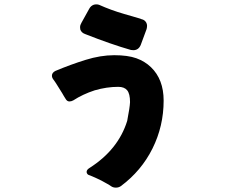

<svg xmlns="http://www.w3.org/2000/svg" viewBox="-20 -824 1040 880"><path d="M409 -802Q415 -804 421.5 -804Q428 -804 434 -802Q490 -777 547.5 -760.5Q605 -744 612.5 -741.5Q620 -739 629 -736Q643 -733 650 -721Q654 -714 654 -706.5Q654 -699 652 -691L625 -618Q615 -594 591 -594Q586 -594 580 -595Q489 -621 370 -668Q353 -674 348 -689Q347 -694 347 -699Q347 -709 353 -719L389 -784Q396 -797 409 -802ZM534 29Q524 36 511 36Q498 36 488.5 29Q479 22 467 16Q445 3 422.5 -7Q400 -17 395 -19Q384 -22 380.5 -26.5Q377 -31 377 -36Q377 -46 390 -54Q522 -138 563 -270Q575 -332 576 -356Q576 -394 563 -410Q550 -426 522 -426Q469 -426 414 -410Q359 -392 316 -364Q307 -359 298 -359Q287 -359 280 -372Q275 -380 272.5 -384Q270 -388 265 -397Q258 -409 240 -437Q232 -450 225 -459Q218 -468 218 -477Q218 -491 234 -499Q303 -528 372 -549.5Q441 -571 503.5 -571Q566 -571 605 -557Q644 -543 672 -516Q730 -460 730 -363Q730 -246 679 -143.5Q628 -41 534 29Z"/></svg>

Font: Tsunagi Gothic Black
Style: Regular
Weight: 900
Designer: Yoshimichi Ohira
Foundry: Positype
Version: Version 1.001